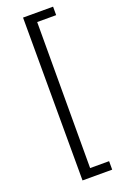

<svg xmlns="http://www.w3.org/2000/svg" viewBox="-168 -771 620 979"><g transform="rotate(-20 142.0 -281.0)"><path d="M98 -723H261V-677H158L157 115H260V161H99Z"/></g></svg>

Font: Public Sans ExtraLight
Style: Regular
Weight: 250
Designer: The Public Sans Project Authors: Dan O. Williams and USWDS (Libre Franklin designed by Pablo Impallari and Rodrigo Fuenz
Version: Version 1.007